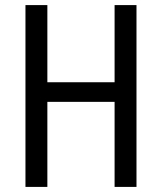

<svg xmlns="http://www.w3.org/2000/svg" viewBox="-20 -785 635 754"><path d="M516 -51H430V-385H166V-51H80V-765H166V-462H430V-765H516Z"/></svg>

Font: Noto Sans Tamil UI Condensed
Style: Regular
Weight: 400
Width: 3
Designer: Jelle Bosma - Monotype Design Team
Foundry: Monotype Imaging Inc.
Version: Version 2.004; ttfautohint (v1.8.4.7-5d5b)